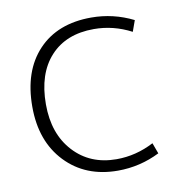

<svg xmlns="http://www.w3.org/2000/svg" viewBox="-66 -594 646 667"><g transform="rotate(-10 257.0 -260.0)"><path d="M432 -63 446 -25Q376 10 298 10Q184 10 113.5 -64Q43 -138 43 -260Q43 -386 111 -458Q179 -530 298 -530Q376 -530 446 -495L432 -456Q369 -489 300 -489Q202 -489 146.5 -428.5Q91 -368 91 -260Q91 -156 149 -93Q207 -30 300 -30Q369 -30 432 -63Z"/></g></svg>

Font: M PLUS 1p Light
Style: Regular
Weight: 300
Version: Version 1.061